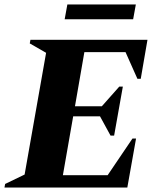

<svg xmlns="http://www.w3.org/2000/svg" viewBox="-50 -838 694 858"><path d="M-30 0 -27 -16 60 -58 156 -602 83 -644 86 -660H609L579 -486H564L511 -605H327L285 -363H405L483 -451H499L460 -232H444L397 -318H277L231 -55H431L542 -219H558L519 0ZM239 -752 251 -818H557L545 -752Z"/></svg>

Font: Spectral SC ExtraBold
Style: Italic
Weight: 800
Italic angle: -10°
Designer: Jean-Baptiste Levee
Foundry: Production Type
Version: Version 2.001